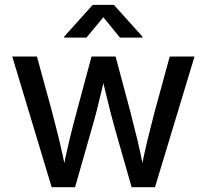

<svg xmlns="http://www.w3.org/2000/svg" viewBox="-20 -782 864 802"><path d="M195.8 0 31.2 -545.9H134.3L197.8 -313.5Q210.9 -264.2 226.3 -201.9Q241.7 -139.6 256.3 -62H240.7Q255.4 -136.7 270.5 -199Q285.6 -261.2 299.8 -313.5L362.3 -545.9H462.9L524.9 -313.5Q538.1 -262.7 553.2 -200.7Q568.4 -138.7 582.5 -62H566.9Q581.5 -137.7 596.7 -199.7Q611.8 -261.7 625.5 -313.5L689 -545.9H792.5L627.4 0H529.8L460.9 -241.2Q450.7 -277.3 440.7 -316.4Q430.7 -355.5 421.1 -396.2Q411.6 -437 401.4 -478H421.9Q412.6 -437.5 402.8 -396.5Q393.1 -355.5 383.1 -316.2Q373 -276.9 362.3 -241.2L293.5 0ZM341.3 -625H248V-628.9L367.2 -761.7H455.6L575.2 -628.9V-625H481L411.6 -710Z"/></svg>

Font: Inter Cardless
Style: Regular
Weight: 400
Designer: Rasmus Andersson
Foundry: rsms
Version: Version 4.001;git-9221beed3